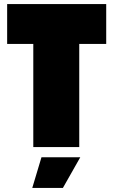

<svg xmlns="http://www.w3.org/2000/svg" viewBox="-20 -720 555 940"><path d="M143 0V-505H15V-700H500V-505H368V0ZM138 200 183 50H373L288 200Z"/></svg>

Font: Tektur SemiCondensed Black
Style: Regular
Weight: 900
Width: 4
Designer: Adam Jagosz
Foundry: Adam Jagosz
Version: Version 1.005;gftools[0.9.30]